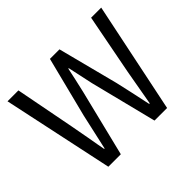

<svg xmlns="http://www.w3.org/2000/svg" viewBox="-156 -942 1169 1169"><g transform="rotate(-45 428.5 -358.0)"><path d="M118.2 -715.8 193.4 -326.2Q200.2 -286.1 214.8 -210Q221.7 -170.9 226.6 -142.6Q231.4 -114.3 235.4 -94.7H239.3Q255.9 -171.9 291 -326.2L389.6 -715.8H471.7L572.3 -326.2Q592.8 -238.3 623 -94.7H627.9Q648.4 -211.9 668.9 -326.2L744.1 -715.8H831.1L682.6 0H574.2L465.8 -431.6Q460.9 -453.1 430.7 -594.7H426.8Q421.9 -572.3 410.2 -517.6Q397.5 -462.9 390.6 -431.6L284.2 0H176.8L24.4 -715.8Z"/></g></svg>

Font: Noto Traditional Nushu
Style: Regular
Weight: 400
Designer: LIU Zhao
Foundry: Z&Z Studio
Version: Version 1.001; ttfautohint (v1.8.3) -l 8 -r 50 -G 200 -x 14 